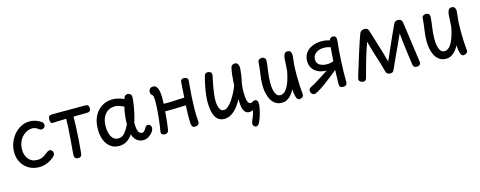

<svg xmlns="http://www.w3.org/2000/svg" viewBox="-31 -1271 5417 2165"><g transform="rotate(-15 2677.5 -188.0)"><path d="M436 -487Q449 -480 455.5 -468Q462 -456 462 -445Q462 -431 454 -421.5Q446 -412 436 -408Q426 -404 418 -404Q406 -404 396.5 -410Q387 -416 376.5 -423.5Q366 -431 351 -437Q336 -443 313 -443Q287 -443 258 -430.5Q229 -418 203 -392Q177 -366 161 -327Q145 -288 145 -235Q145 -207 153.5 -180Q162 -153 179.5 -131Q197 -109 222.5 -96.5Q248 -84 282 -84Q307 -84 327.5 -90Q348 -96 367 -108.5Q386 -121 408 -139Q426 -154 441 -154Q453 -154 462 -148Q471 -142 476 -132Q481 -122 481 -109Q481 -96 472.5 -84.5Q464 -73 448 -60Q413 -31 370 -15.5Q327 0 283 0Q215 0 162.5 -31Q110 -62 80.5 -115.5Q51 -169 51 -235Q51 -292 71 -344.5Q91 -397 126 -438Q161 -479 208 -503Q255 -527 309 -527Q340 -527 372.5 -517.5Q405 -508 436 -487Z M716 -488Q716 -511 728 -523.5Q740 -536 760 -536Q786 -536 794.5 -525.5Q803 -515 802 -489Q802 -402 798.5 -318Q795 -234 789.5 -161Q784 -88 778 -31Q776 -6 764.5 5Q753 16 735 16Q713 16 701 5.5Q689 -5 689 -30Q689 -47 693 -92Q697 -137 702.5 -201Q708 -265 712 -339Q716 -413 716 -488ZM564 -443Q542 -442 535.5 -454Q529 -466 529 -491Q529 -514 539.5 -525.5Q550 -537 568 -537Q589 -538 627 -538Q665 -538 712 -538Q759 -538 807.5 -538Q856 -538 897.5 -538Q939 -538 966 -538Q1004 -538 1004 -497Q1004 -472 991.5 -461.5Q979 -451 955 -452Q930 -452 888.5 -451.5Q847 -451 799 -450Q751 -449 704 -448Q657 -447 620 -445.5Q583 -444 564 -443Z M1030 -240Q1030 -332 1063.5 -395.5Q1097 -459 1152.5 -492Q1208 -525 1273 -525Q1297 -525 1320 -521Q1343 -517 1365.5 -510Q1388 -503 1408 -492L1413 -510Q1417 -522 1429 -530.5Q1441 -539 1454 -539Q1474 -539 1487.5 -526.5Q1501 -514 1501 -494Q1501 -479 1498 -450.5Q1495 -422 1488.5 -382.5Q1482 -343 1471.5 -298Q1461 -253 1446 -205Q1446 -155 1453 -126Q1460 -97 1473 -85.5Q1486 -74 1505 -74Q1519 -74 1531 -88Q1543 -102 1555 -124Q1560 -132 1567.5 -137.5Q1575 -143 1588 -143Q1604 -143 1614.5 -130.5Q1625 -118 1625 -102Q1625 -91 1620 -77.5Q1615 -64 1607 -53Q1587 -26 1557.5 -8Q1528 10 1493 10Q1467 10 1443 -1Q1419 -12 1401.5 -34.5Q1384 -57 1374 -90Q1342 -43 1303 -20Q1264 3 1214 3Q1158 3 1116.5 -27.5Q1075 -58 1052.5 -112.5Q1030 -167 1030 -240ZM1123 -246Q1123 -210 1130 -180Q1137 -150 1150 -128Q1163 -106 1182 -94Q1201 -82 1225 -82Q1274 -82 1303 -117Q1332 -152 1361 -210Q1361 -249 1364.5 -287Q1368 -325 1373.5 -357Q1379 -389 1386 -410Q1356 -425 1330.5 -433.5Q1305 -442 1279 -442Q1235 -442 1199.5 -419.5Q1164 -397 1143.5 -353.5Q1123 -310 1123 -246Z M1749 9Q1736 9 1725 5Q1714 1 1708 -8.5Q1702 -18 1705 -33Q1710 -60 1715.5 -99.5Q1721 -139 1726 -185.5Q1731 -232 1734.5 -282Q1738 -332 1738 -380Q1738 -409 1735 -428.5Q1732 -448 1721 -457Q1711 -465 1707.5 -474Q1704 -483 1704 -499Q1704 -519 1718 -532.5Q1732 -546 1753 -546Q1780 -546 1795 -527Q1810 -508 1816.5 -474.5Q1823 -441 1823 -398Q1823 -368 1821.5 -330.5Q1820 -293 1817 -252.5Q1814 -212 1810 -171.5Q1806 -131 1801.5 -94Q1797 -57 1792 -27Q1788 -8 1777 0.5Q1766 9 1749 9ZM1771 -243Q1758 -247 1751.5 -259Q1745 -271 1745 -285Q1745 -297 1747 -307.5Q1749 -318 1755.5 -325Q1762 -332 1774 -330Q1836 -325 1891 -326.5Q1946 -328 1997 -331.5Q2048 -335 2095 -335Q2119 -335 2128.5 -322Q2138 -309 2138 -288Q2138 -271 2129 -260.5Q2120 -250 2107 -248Q2076 -247 2037.5 -245Q1999 -243 1958.5 -242Q1918 -241 1881 -240.5Q1844 -240 1815 -240.5Q1786 -241 1771 -243ZM2097 14Q2077 15 2067.5 2Q2058 -11 2056 -31Q2054 -58 2054 -85.5Q2054 -113 2054 -141Q2055 -195 2058.5 -256Q2062 -317 2067 -382Q2072 -447 2075 -509Q2077 -531 2087.5 -539.5Q2098 -548 2116 -548Q2137 -548 2150 -537Q2163 -526 2162 -506Q2159 -470 2154.5 -420Q2150 -370 2146.5 -312.5Q2143 -255 2142 -196Q2141 -154 2142 -112.5Q2143 -71 2147 -30Q2149 -11 2135.5 1Q2122 13 2097 14Z M2348 -498Q2353 -525 2364 -534Q2375 -543 2391 -543Q2411 -543 2426.5 -531Q2442 -519 2435 -485Q2423 -433 2413.5 -381Q2404 -329 2399 -286Q2394 -243 2394 -215Q2394 -179 2400.5 -149Q2407 -119 2421 -101Q2435 -83 2459 -83Q2484 -83 2511 -106Q2538 -129 2563 -166Q2588 -203 2609 -244.5Q2630 -286 2643 -322Q2645 -376 2650.5 -430.5Q2656 -485 2665 -521Q2669 -541 2682 -550Q2695 -559 2714 -559Q2735 -559 2746.5 -541.5Q2758 -524 2758 -498Q2758 -485 2756 -462.5Q2754 -440 2750 -413.5Q2746 -387 2741 -361.5Q2736 -336 2731 -315Q2728 -294 2726.5 -271Q2725 -248 2725 -224Q2725 -151 2736.5 -116Q2748 -81 2773 -81Q2782 -81 2790.5 -86Q2799 -91 2808 -95.5Q2817 -100 2825 -100Q2839 -100 2849 -88Q2859 -76 2859 -53Q2859 -27 2853 4Q2847 35 2838.5 65.5Q2830 96 2820.5 120.5Q2811 145 2804 158Q2793 178 2781.5 185Q2770 192 2758 190Q2751 188 2743 182Q2735 176 2731 166Q2727 156 2729 143Q2731 128 2740 108Q2749 88 2759 62Q2769 36 2774 3Q2767 7 2752.5 10.5Q2738 14 2726 13Q2701 11 2686 -3.5Q2671 -18 2663 -42Q2655 -66 2652 -96.5Q2649 -127 2649 -160Q2631 -125 2609 -93.5Q2587 -62 2561 -37.5Q2535 -13 2505 1Q2475 15 2441 15Q2388 15 2358 -17Q2328 -49 2316 -101Q2304 -153 2304 -211Q2304 -248 2309 -294Q2314 -340 2324 -392.5Q2334 -445 2348 -498Z M2976 -498Q2976 -521 2990.5 -531Q3005 -541 3022 -541Q3033 -541 3043.5 -536.5Q3054 -532 3061 -522.5Q3068 -513 3067 -498Q3063 -436 3053 -372Q3043 -308 3043 -243Q3043 -167 3062 -123.5Q3081 -80 3118 -80Q3168 -80 3204.5 -145.5Q3241 -211 3262 -325Q3266 -371 3267 -404Q3268 -437 3270 -461Q3272 -485 3278 -503Q3283 -520 3294 -529Q3305 -538 3321 -538Q3347 -538 3357.5 -521.5Q3368 -505 3368 -485Q3368 -469 3364 -442.5Q3360 -416 3356.5 -367.5Q3353 -319 3353 -238Q3353 -184 3356 -130.5Q3359 -77 3364 -24Q3366 -12 3358.5 -2Q3351 8 3338.5 13.5Q3326 19 3311 19Q3304 19 3295.5 12Q3287 5 3280 -12Q3275 -27 3271 -50Q3267 -73 3265 -110Q3249 -77 3226.5 -50.5Q3204 -24 3176.5 -8.5Q3149 7 3116 7Q3069 7 3037.5 -15Q3006 -37 2987 -73Q2968 -109 2959.5 -152.5Q2951 -196 2951 -239Q2951 -304 2961.5 -370.5Q2972 -437 2976 -498Z M3827 13Q3805 13 3794 2.5Q3783 -8 3783 -32Q3785 -86 3786 -125.5Q3787 -165 3788 -195Q3736 -153 3697.5 -122.5Q3659 -92 3629.5 -71Q3600 -50 3576.5 -34.5Q3553 -19 3531 -7Q3518 0 3507.5 4Q3497 8 3488 7Q3480 6 3471 0Q3462 -6 3456 -16.5Q3450 -27 3450 -40Q3450 -60 3460 -68.5Q3470 -77 3481 -83Q3503 -93 3544 -117.5Q3585 -142 3647 -182.5Q3709 -223 3793 -279Q3796 -342 3801 -402.5Q3806 -463 3809 -506Q3811 -530 3824 -548Q3837 -566 3859 -566Q3881 -566 3890.5 -551.5Q3900 -537 3898 -511Q3893 -468 3888 -409Q3883 -350 3879.5 -284.5Q3876 -219 3874.5 -154Q3873 -89 3874 -33Q3875 -9 3862 2Q3849 13 3827 13ZM3697 -213Q3611 -213 3559.5 -256.5Q3508 -300 3508 -373Q3508 -430 3537.5 -469Q3567 -508 3616 -528Q3665 -548 3721 -548Q3762 -548 3793 -539.5Q3824 -531 3856 -521L3852 -441Q3830 -449 3810.5 -455Q3791 -461 3771 -465Q3751 -469 3726 -469Q3688 -469 3659 -455.5Q3630 -442 3614 -419.5Q3598 -397 3598 -369Q3598 -323 3632 -302Q3666 -281 3720 -281Q3739 -281 3760 -285.5Q3781 -290 3799.5 -296.5Q3818 -303 3828 -307L3851 -254Q3834 -241 3807 -232Q3780 -223 3751 -218Q3722 -213 3697 -213Z M4064 15Q4052 15 4040 10Q4028 5 4020 -3.5Q4012 -12 4012 -24Q4012 -31 4015.5 -42Q4019 -53 4022 -66Q4034 -102 4048 -148Q4062 -194 4077.5 -244.5Q4093 -295 4109 -345Q4125 -395 4140 -439.5Q4155 -484 4168 -518Q4175 -537 4190 -546.5Q4205 -556 4224 -556Q4246 -556 4259 -545.5Q4272 -535 4277 -512Q4288 -476 4302.5 -428.5Q4317 -381 4333 -329.5Q4349 -278 4364 -227Q4379 -176 4390 -132Q4408 -172 4428.5 -218.5Q4449 -265 4469.5 -311.5Q4490 -358 4509 -400Q4528 -442 4542.5 -474Q4557 -506 4565 -522Q4572 -539 4584.5 -547.5Q4597 -556 4615 -556Q4637 -556 4650 -546Q4663 -536 4667 -510Q4677 -442 4687 -366.5Q4697 -291 4708 -215.5Q4719 -140 4728 -71Q4730 -55 4731.5 -45.5Q4733 -36 4733 -29Q4733 -21 4729 -12Q4725 -3 4715.5 2.5Q4706 8 4689 8Q4667 8 4656.5 -1.5Q4646 -11 4644 -28Q4636 -86 4627.5 -147.5Q4619 -209 4611 -273.5Q4603 -338 4597 -404Q4572 -349 4543.5 -287Q4515 -225 4485.5 -161.5Q4456 -98 4428 -35Q4416 -7 4405 -1.5Q4394 4 4380 4Q4358 4 4346 -5Q4334 -14 4329 -32Q4315 -89 4296 -148.5Q4277 -208 4257 -273Q4237 -338 4218 -409Q4199 -356 4182.5 -304Q4166 -252 4151.5 -202Q4137 -152 4124.5 -106Q4112 -60 4101 -19Q4097 -1 4087.5 7Q4078 15 4064 15Z M4892 -498Q4892 -521 4906.5 -531Q4921 -541 4938 -541Q4949 -541 4959.5 -536.5Q4970 -532 4977 -522.5Q4984 -513 4983 -498Q4979 -436 4969 -372Q4959 -308 4959 -243Q4959 -167 4978 -123.5Q4997 -80 5034 -80Q5084 -80 5120.5 -145.5Q5157 -211 5178 -325Q5182 -371 5183 -404Q5184 -437 5186 -461Q5188 -485 5194 -503Q5199 -520 5210 -529Q5221 -538 5237 -538Q5263 -538 5273.5 -521.5Q5284 -505 5284 -485Q5284 -469 5280 -442.5Q5276 -416 5272.5 -367.5Q5269 -319 5269 -238Q5269 -184 5272 -130.5Q5275 -77 5280 -24Q5282 -12 5274.5 -2Q5267 8 5254.5 13.5Q5242 19 5227 19Q5220 19 5211.5 12Q5203 5 5196 -12Q5191 -27 5187 -50Q5183 -73 5181 -110Q5165 -77 5142.5 -50.5Q5120 -24 5092.5 -8.5Q5065 7 5032 7Q4985 7 4953.5 -15Q4922 -37 4903 -73Q4884 -109 4875.5 -152.5Q4867 -196 4867 -239Q4867 -304 4877.5 -370.5Q4888 -437 4892 -498Z"/></g></svg>

Font: Playpen Sans
Style: Regular
Weight: 400
Designer: Laura Meseguer, Veronika Burian, José Scaglione, Kostas Bartsokas, Vera Evstafieva, Tom Grace, Yorlmar Campos
Foundry: TypeTogether
Version: Version 2.000